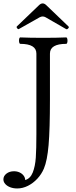

<svg xmlns="http://www.w3.org/2000/svg" viewBox="-67 -881 437 1106"><path d="M321.8 -646.5Q321.8 -639.2 319.8 -633.8Q317.9 -628.4 314.5 -628.4Q220.7 -628.4 220.7 -572.3V-309.6Q220.7 -135.3 212.9 -45.4Q205.1 44.4 186 89.8Q172.4 122.1 148.2 148.2Q124 174.3 93.8 189.5Q63.5 204.6 32.2 204.6Q10.3 204.6 -7.8 197.8Q-25.9 190.9 -36.6 179Q-47.4 167 -47.4 152.3Q-47.4 132.8 -29.8 119.1Q-12.2 105.5 13.7 105.5Q31.2 105.5 45.9 112.3Q60.5 119.1 69.3 130.9Q78.1 142.6 78.1 156.2Q107.9 147.5 121.8 112.3Q135.7 77.1 139.2 27.1Q142.6 -22.9 142.6 -108.4V-127V-572.3Q142.6 -628.4 49.8 -628.4Q46.4 -628.4 44.4 -634Q42.5 -639.6 42.5 -647.5Q42.5 -654.8 44.4 -660.2Q46.4 -665.5 49.8 -665.5Q104.5 -663.1 182.1 -663.1Q259.8 -663.1 314.5 -665.5Q317.9 -665.5 319.8 -659.9Q321.8 -654.3 321.8 -646.5ZM42 -713.9Q40 -712.9 39.1 -712.9Q36.1 -712.9 32.2 -717.8Q28.8 -721.2 28.8 -725.1Q28.8 -727.5 30.3 -729L157.2 -850.6Q168 -861.3 178.7 -861.3Q189.5 -861.3 200.2 -850.6L327.1 -729Q329.6 -726.6 329.6 -724.1Q329.6 -721.2 325.2 -716.8Q320.8 -712.4 317.4 -712.4Q314.9 -712.4 313 -713.9L195.3 -781.7Q187.5 -786.1 178.7 -786.1Q170.4 -786.1 162.1 -781.7Z"/></svg>

Font: JuniusX
Style: Regular
Weight: 400
Designer: Peter S. Baker
Foundry: Briery Creek Software
Version: Version 1.004